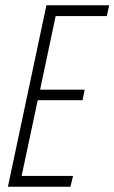

<svg xmlns="http://www.w3.org/2000/svg" viewBox="-20 -708 434 728"><path d="M10 0 156 -688H394L385 -647H191L132 -368H301L293 -328H123L62 -41H257L247 0Z"/></svg>

Font: Saira ExtraCondensed ExtraLight
Style: Italic
Weight: 250
Width: 2
Italic angle: -12°
Designer: Hector Gatti with collaboration of the Omnibus-Type team
Foundry: Omnibus-Type
Version: Version 1.101